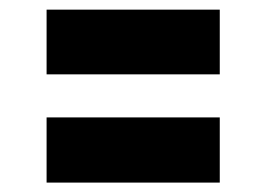

<svg xmlns="http://www.w3.org/2000/svg" viewBox="-20 -462 566 408"><path d="M79 -212.5H447V-74H79ZM79 -441.5H447V-304H79Z"/></svg>

Font: Karla ExtraBold
Style: Regular
Weight: 800
Designer: Jonathan Pinhorn
Version: Version 2.001